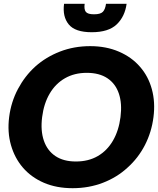

<svg xmlns="http://www.w3.org/2000/svg" viewBox="-20 -979 829 1007"><path d="M361 8Q276 8 210 -20.5Q144 -49 100 -100Q57 -150 37.5 -218Q18 -286 28 -365Q38 -444 74 -512Q110 -580 165 -630Q221 -680 294.5 -708.5Q368 -737 453 -737Q537 -737 604 -708Q671 -679 714 -629Q758 -579 776.5 -511Q795 -443 785 -365Q775 -286 740 -218Q705 -150 649 -100Q594 -49 520 -20.5Q446 8 361 8ZM378 -132Q444 -132 493 -160.5Q542 -189 572.5 -241.5Q603 -294 612 -365Q621 -436 603.5 -488Q586 -540 543.5 -568.5Q501 -597 435 -597Q370 -597 320.5 -568.5Q271 -540 240.5 -488Q210 -436 201 -365Q192 -294 210 -241.5Q228 -189 270.5 -160.5Q313 -132 378 -132ZM461 -810Q374 -810 340.5 -851Q307 -892 316 -959H424Q420 -930 430 -917Q440 -904 473 -904Q507 -904 519.5 -917Q532 -930 536 -959H644Q635 -892 592 -851Q549 -810 461 -810Z"/></svg>

Font: Aleo Black
Style: Italic
Weight: 900
Italic angle: -7°
Designer: Alessio Laiso
Foundry: Alessio Laiso
Version: Version 2.001;gftools[0.9.29]